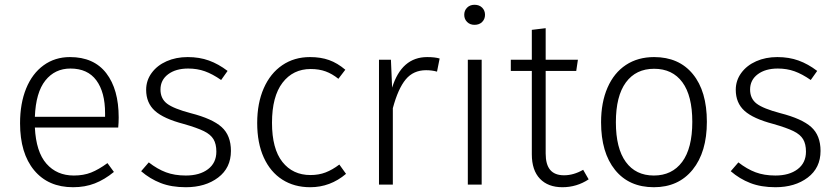

<svg xmlns="http://www.w3.org/2000/svg" viewBox="-20 -773 3502 804"><path d="M475 -239H126Q131 -137 174.5 -87.5Q218 -38 289 -38Q330 -38 361.5 -50.5Q393 -63 430 -90L457 -53Q418 -21 377 -5Q336 11 286 11Q182 11 123 -60Q64 -131 64 -257Q64 -340 89.5 -402.5Q115 -465 162.5 -499.5Q210 -534 273 -534Q373 -534 425 -466.5Q477 -399 477 -281Q477 -259 475 -239ZM420 -299Q420 -387 383.5 -436.5Q347 -486 275 -486Q210 -486 170 -436Q130 -386 126 -284H420Z M933 -476 906 -438Q870 -463 838 -474.5Q806 -486 768 -486Q716 -486 684 -462Q652 -438 652 -398Q652 -360 679.5 -339Q707 -318 779 -299Q869 -276 908 -241Q947 -206 947 -141Q947 -70 893.5 -29.5Q840 11 758 11Q698 11 653 -6.5Q608 -24 571 -56L603 -93Q639 -65 675 -51.5Q711 -38 758 -38Q816 -38 851 -64.5Q886 -91 886 -138Q886 -170 874 -190Q862 -210 833.5 -224Q805 -238 749 -254Q665 -276 628.5 -309Q592 -342 592 -397Q592 -436 615 -467.5Q638 -499 677.5 -516.5Q717 -534 766 -534Q815 -534 855 -519.5Q895 -505 933 -476Z M1426 -481 1397 -443Q1371 -464 1343.5 -474Q1316 -484 1281 -484Q1207 -484 1163 -426.5Q1119 -369 1119 -259Q1119 -150 1162.5 -95Q1206 -40 1280 -40Q1315 -40 1343.5 -51Q1372 -62 1401 -84L1429 -45Q1363 11 1279 11Q1212 11 1162 -21Q1112 -53 1084.5 -113.5Q1057 -174 1057 -258Q1057 -341 1084.5 -403.5Q1112 -466 1162 -500Q1212 -534 1278 -534Q1323 -534 1358 -521.5Q1393 -509 1426 -481Z M1821 -528 1810 -473Q1789 -479 1764 -479Q1711 -479 1679 -440.5Q1647 -402 1625 -320V0H1567V-523H1617L1622 -406Q1662 -534 1769 -534Q1801 -534 1821 -528Z M2011 -711Q2011 -693 1999 -681Q1987 -669 1967 -669Q1948 -669 1936 -681Q1924 -693 1924 -711Q1924 -729 1936 -741Q1948 -753 1967 -753Q1987 -753 1999 -741Q2011 -729 2011 -711ZM1997 0H1939V-523H1997Z M2445 -22Q2395 11 2335 11Q2275 11 2241 -24.5Q2207 -60 2207 -127V-476H2119V-523H2207V-648L2265 -655V-523H2400L2393 -476H2265V-130Q2265 -84 2284 -61.5Q2303 -39 2342 -39Q2382 -39 2422 -62Z M2940 -263Q2940 -136 2880.5 -62.5Q2821 11 2718 11Q2614 11 2555.5 -61.5Q2497 -134 2497 -261Q2497 -344 2524 -406Q2551 -468 2601 -501Q2651 -534 2719 -534Q2823 -534 2881.5 -462.5Q2940 -391 2940 -263ZM2559 -261Q2559 -152 2600.5 -95Q2642 -38 2718 -38Q2794 -38 2836.5 -95Q2879 -152 2879 -263Q2879 -372 2837.5 -428.5Q2796 -485 2719 -485Q2643 -485 2601 -428Q2559 -371 2559 -261Z M3402 -476 3375 -438Q3339 -463 3307 -474.5Q3275 -486 3237 -486Q3185 -486 3153 -462Q3121 -438 3121 -398Q3121 -360 3148.5 -339Q3176 -318 3248 -299Q3338 -276 3377 -241Q3416 -206 3416 -141Q3416 -70 3362.5 -29.5Q3309 11 3227 11Q3167 11 3122 -6.5Q3077 -24 3040 -56L3072 -93Q3108 -65 3144 -51.5Q3180 -38 3227 -38Q3285 -38 3320 -64.5Q3355 -91 3355 -138Q3355 -170 3343 -190Q3331 -210 3302.5 -224Q3274 -238 3218 -254Q3134 -276 3097.5 -309Q3061 -342 3061 -397Q3061 -436 3084 -467.5Q3107 -499 3146.5 -516.5Q3186 -534 3235 -534Q3284 -534 3324 -519.5Q3364 -505 3402 -476Z"/></svg>

Font: Fira Sans Light
Style: Regular
Weight: 300
Designer: bBox Type GmbH & Carrois Corporate GbR & Edenspiekermann AG
Foundry: bBox Type GmbH & Carrois Corporate GbR & Edenspiekermann AG
Version: Version 4.301